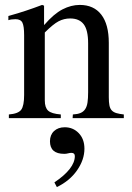

<svg xmlns="http://www.w3.org/2000/svg" viewBox="-20 -480 537 780"><path d="M275 0 276 -15Q295 -16 307 -21Q319 -26 326 -36.5Q333 -47 335.5 -63.5Q338 -80 338 -105V-304Q338 -358 320 -381.5Q302 -405 265 -405Q240 -405 218 -393.5Q196 -382 162 -348V-72Q162 -43 175.5 -30.5Q189 -18 227 -15V0H16V-15Q54 -18 66 -34Q78 -50 78 -94V-337Q78 -374 71 -388Q64 -402 43 -402Q35 -402 27 -401Q19 -400 14 -398V-415Q35 -421 52 -426Q69 -431 85 -436.5Q101 -442 117 -447.5Q133 -453 151 -460L159 -457V-379H160Q199 -424 234 -442Q269 -460 304 -460Q361 -460 391.5 -420.5Q422 -381 422 -306V-85Q422 -65 424.5 -52Q427 -39 434 -31.5Q441 -24 453 -20.5Q465 -17 483 -15V0ZM201 261Q284 205 284 154Q284 141 270 141Q264 141 256.5 143Q249 145 241 145Q183 145 183 94Q183 68 199.5 52.5Q216 37 243 37Q277 37 300 61Q323 85 323 124Q323 169 293 212Q263 255 211 280Z"/></svg>

Font: STIXGeneralUnicodeRegular
Style: Regular
Weight: 400
Designer: MicroPress Inc., with final additions and corrections provided by Coen Hoffman, Elsevier (retired)
Version: Version 1.1.0